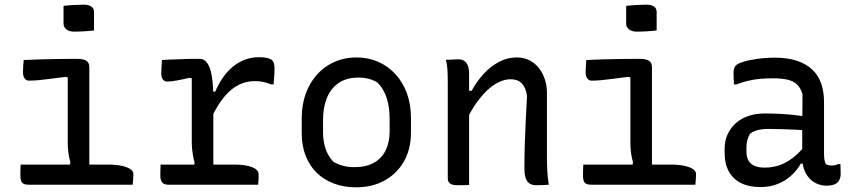

<svg xmlns="http://www.w3.org/2000/svg" viewBox="-20 -788 3640 819"><path d="M276 -68 280 -96Q275 -114 272 -134.5Q269 -155 269 -180Q269 -208 269 -235.5Q269 -263 269 -291Q269 -319 269 -347Q269 -375 269 -402.5Q269 -430 269 -458L259 -460Q225 -456 196 -452Q167 -448 144.5 -446Q122 -444 103 -444Q96 -444 90.5 -448Q85 -452 81.5 -460Q78 -468 78 -479Q78 -492 79 -505.5Q80 -519 81 -532Q120 -534 159.5 -535Q199 -536 237 -536.5Q275 -537 310 -537Q327 -537 338 -533.5Q349 -530 355 -522.5Q361 -515 361 -501Q361 -457 361 -412.5Q361 -368 361 -324Q361 -280 361 -236Q361 -192 361 -149Q361 -106 361 -63ZM68 -86H438Q473 -86 497.5 -81Q522 -76 535.5 -67Q549 -58 549 -46Q549 -38 548.5 -30.5Q548 -23 547.5 -15.5Q547 -8 546 0H103Q89 0 81 -4Q73 -8 70 -16Q67 -24 67 -36Q67 -46 67 -54Q67 -62 67.5 -70Q68 -78 68 -86ZM251 -763Q261 -764 271.5 -765Q282 -766 293.5 -766.5Q305 -767 316 -767.5Q327 -768 338 -768Q357 -768 369 -760.5Q381 -753 381 -737V-658Q371 -657 360.5 -656Q350 -655 339.5 -654.5Q329 -654 318 -653.5Q307 -653 296 -653Q276 -653 263.5 -662.5Q251 -672 251 -687Z M806 -66 810 -95Q806 -108 803.5 -122Q801 -136 799.5 -152Q798 -168 798 -185Q798 -230 798 -275Q798 -320 798 -365Q798 -410 798 -454L788 -456Q758 -449 733 -444.5Q708 -440 692 -440Q682 -440 675 -449Q668 -458 668 -475Q668 -490 669 -504.5Q670 -519 671 -532Q683 -533 696.5 -533.5Q710 -534 723 -534.5Q736 -535 750 -535.5Q764 -536 777.5 -536.5Q791 -537 805 -537Q819 -537 832 -537Q843 -537 852 -531Q861 -525 868 -513Q875 -501 879.5 -483Q884 -465 886.5 -441Q889 -417 890 -387Q890 -351 890 -310.5Q890 -270 890 -227Q890 -184 890 -141Q890 -98 890 -57ZM876 -397H898Q929 -469 977 -506.5Q1025 -544 1085 -544Q1108 -544 1121.5 -540.5Q1135 -537 1141 -531Q1146 -526 1148.5 -517.5Q1151 -509 1151 -495Q1151 -477 1149.5 -460.5Q1148 -444 1147 -428H1136Q1119 -435 1103 -438.5Q1087 -442 1066 -442Q1031 -442 999 -426.5Q967 -411 937 -375.5Q907 -340 879 -280ZM665 -86H979Q1011 -86 1034.5 -81Q1058 -76 1070.5 -67Q1083 -58 1083 -46Q1083 -38 1083 -30.5Q1083 -23 1082.5 -15.5Q1082 -8 1081 0H700Q679 0 671.5 -10Q664 -20 664 -38Q664 -47 664 -55Q664 -63 664.5 -70.5Q665 -78 665 -86Z M1501 -543Q1551 -543 1593 -524.5Q1635 -506 1666.5 -472Q1698 -438 1715.5 -390.5Q1733 -343 1733 -284V-223Q1733 -152 1703 -99.5Q1673 -47 1620.5 -18Q1568 11 1499 11Q1447 11 1404.5 -5Q1362 -21 1331.5 -50.5Q1301 -80 1284 -123Q1267 -166 1267 -220V-281Q1267 -360 1297.5 -419Q1328 -478 1381 -510.5Q1434 -543 1501 -543ZM1508 -457Q1458 -457 1424.5 -434Q1391 -411 1374.5 -370.5Q1358 -330 1358 -277V-223Q1358 -187 1368.5 -154.5Q1379 -122 1402 -98Q1421 -87 1443 -81Q1465 -75 1491 -75Q1542 -75 1575.5 -94Q1609 -113 1625.5 -147.5Q1642 -182 1642 -226V-280Q1642 -331 1629.5 -370Q1617 -409 1590 -436Q1574 -446 1554 -451.5Q1534 -457 1508 -457Z M2321 0Q2306 1 2293 1.5Q2280 2 2265 2Q2251 2 2240 -4.5Q2229 -11 2223 -26.5Q2217 -42 2217 -70Q2217 -122 2218.5 -171.5Q2220 -221 2222.5 -272Q2225 -323 2228 -379Q2223 -415 2205.5 -432.5Q2188 -450 2158 -450Q2134 -450 2108.5 -438Q2083 -426 2058.5 -403Q2034 -380 2010.5 -346.5Q1987 -313 1967 -269L1966 -401H1992Q2015 -443 2044.5 -474.5Q2074 -506 2109.5 -524.5Q2145 -543 2184 -543Q2214 -543 2238 -531Q2262 -519 2278.5 -498Q2295 -477 2304 -450Q2313 -423 2313 -393Q2313 -348 2313 -302.5Q2313 -257 2313 -212Q2313 -167 2313 -121Q2313 -88 2314.5 -59.5Q2316 -31 2321 0ZM1981 1Q1972 2 1963.5 2Q1955 2 1946.5 2Q1938 2 1929 2Q1919 2 1911.5 0Q1904 -2 1899 -6Q1894 -10 1892 -15.5Q1890 -21 1890 -29Q1890 -82 1890 -133Q1890 -184 1890 -234.5Q1890 -285 1890 -335.5Q1890 -386 1890 -437Q1890 -469 1888.5 -492Q1887 -515 1882 -533Q1893 -533 1902 -533.5Q1911 -534 1919.5 -534.5Q1928 -535 1937 -535Q1950 -535 1960 -528.5Q1970 -522 1975.5 -508.5Q1981 -495 1981 -471Q1981 -392 1981 -312.5Q1981 -233 1981 -154.5Q1981 -76 1981 1Z M2676 -68 2680 -96Q2675 -114 2672 -134.5Q2669 -155 2669 -180Q2669 -208 2669 -235.5Q2669 -263 2669 -291Q2669 -319 2669 -347Q2669 -375 2669 -402.5Q2669 -430 2669 -458L2659 -460Q2625 -456 2596 -452Q2567 -448 2544.5 -446Q2522 -444 2503 -444Q2496 -444 2490.5 -448Q2485 -452 2481.5 -460Q2478 -468 2478 -479Q2478 -492 2479 -505.5Q2480 -519 2481 -532Q2520 -534 2559.5 -535Q2599 -536 2637 -536.5Q2675 -537 2710 -537Q2727 -537 2738 -533.5Q2749 -530 2755 -522.5Q2761 -515 2761 -501Q2761 -457 2761 -412.5Q2761 -368 2761 -324Q2761 -280 2761 -236Q2761 -192 2761 -149Q2761 -106 2761 -63ZM2468 -86H2838Q2873 -86 2897.5 -81Q2922 -76 2935.5 -67Q2949 -58 2949 -46Q2949 -38 2948.5 -30.5Q2948 -23 2947.5 -15.5Q2947 -8 2946 0H2503Q2489 0 2481 -4Q2473 -8 2470 -16Q2467 -24 2467 -36Q2467 -46 2467 -54Q2467 -62 2467.5 -70Q2468 -78 2468 -86ZM2651 -763Q2661 -764 2671.5 -765Q2682 -766 2693.5 -766.5Q2705 -767 2716 -767.5Q2727 -768 2738 -768Q2757 -768 2769 -760.5Q2781 -753 2781 -737V-658Q2771 -657 2760.5 -656Q2750 -655 2739.5 -654.5Q2729 -654 2718 -653.5Q2707 -653 2696 -653Q2676 -653 2663.5 -662.5Q2651 -672 2651 -687Z M3495 -352Q3495 -325 3495 -297.5Q3495 -270 3495 -242.5Q3495 -215 3495 -187.5Q3495 -160 3495 -132Q3495 -118 3496.5 -108Q3498 -98 3502 -89Q3507 -85 3513.5 -83.5Q3520 -82 3528 -82Q3535 -82 3542 -83.5Q3549 -85 3554 -88H3565Q3565 -77 3565.5 -67Q3566 -57 3566 -46Q3566 -33 3561 -22Q3556 -11 3548 -6Q3541 -1 3530 1.5Q3519 4 3507 4Q3484 4 3464.5 -4.5Q3445 -13 3431 -29Q3417 -45 3409.5 -67Q3402 -89 3402 -117Q3402 -149 3402 -184.5Q3402 -220 3402 -249Q3402 -277 3402.5 -300Q3403 -323 3403 -344Q3403 -365 3403 -386Q3396 -412 3380.5 -427Q3365 -442 3340 -448Q3315 -454 3276 -454Q3247 -454 3220.5 -451.5Q3194 -449 3169.5 -443Q3145 -437 3121 -428H3111Q3110 -440 3109.5 -453Q3109 -466 3109 -479Q3109 -488 3111.5 -496Q3114 -504 3119 -509Q3127 -517 3151 -524.5Q3175 -532 3210.5 -537Q3246 -542 3286 -542Q3339 -542 3378.5 -529Q3418 -516 3444 -492Q3470 -468 3482.5 -433Q3495 -398 3495 -352ZM3164 -142Q3164 -107 3183.5 -90Q3203 -73 3242 -73Q3273 -73 3302.5 -82.5Q3332 -92 3361 -114Q3390 -136 3419 -173L3421 -90H3396Q3380 -62 3355 -39Q3330 -16 3296.5 -3Q3263 10 3223 10Q3175 10 3141 -7Q3107 -24 3089 -56.5Q3071 -89 3071 -135V-154Q3071 -186 3083 -213.5Q3095 -241 3117.5 -261.5Q3140 -282 3171.5 -293Q3203 -304 3242 -304Q3279 -304 3313 -302Q3347 -300 3376 -296.5Q3405 -293 3426 -289Q3433 -287 3436.5 -278Q3440 -269 3441.5 -256Q3443 -243 3443 -229Q3410 -233 3380 -234.5Q3350 -236 3320.5 -237Q3291 -238 3258 -238Q3231 -238 3212 -233Q3193 -228 3179 -217Q3172 -205 3168 -191Q3164 -177 3164 -158Z"/></svg>

Font: Rec Mono Semicasual
Style: Regular
Weight: 400
Version: Version 1.085; ttfautohint (v1.8.4.7-5d5b)